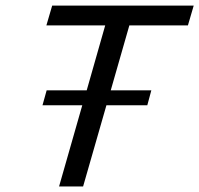

<svg xmlns="http://www.w3.org/2000/svg" viewBox="-20 -675 721 695"><path d="M133.8 -293.9 148.9 -348.1H293.9L360.8 -583H147.9L168.9 -654.8H681.2L660.2 -583H448.2L380.9 -348.1H527.8L513.2 -293.9H365.2L280.8 0H193.8L277.8 -293.9Z"/></svg>

Font: IntelOne Mono
Style: Italic
Weight: 400
Italic angle: -16°
Designer: Fred Shallcrass
Foundry: Frere-Jones Type LLC
Version: Version 1.200;hotconv 1.1.0;makeotfexe 2.6.0;FJTRelease1.2